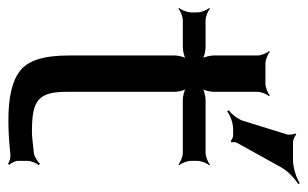

<svg xmlns="http://www.w3.org/2000/svg" viewBox="-166 -595 771 481"><g transform="rotate(90 219.5 -354.5)"><path d="M209 -136V-407C209 -416 205 -433 200 -438L198 -436C203 -431 220 -427 229 -427H362C371 -427 386 -421 391 -416L393 -418C388 -423 382 -438 382 -447V-464C382 -473 388 -488 393 -493L391 -495C386 -490 371 -484 362 -484H229C220 -484 203 -480 198 -475L200 -473C205 -478 209 -495 209 -504V-614C209 -623 215 -638 220 -643L218 -645C213 -640 198 -634 189 -634H138C129 -634 114 -640 109 -645L107 -643C112 -638 118 -623 118 -614V-504C118 -495 122 -478 127 -473L129 -475C124 -480 107 -484 98 -484H30C21 -484 6 -490 1 -495L-1 -493C4 -488 10 -473 10 -464V-447C10 -438 4 -423 -1 -418L1 -416C6 -421 21 -427 30 -427H98C107 -427 124 -431 129 -436L127 -438C122 -433 118 -416 118 -407V-141C118 -78 131 -38 157 -19C182 1 224 10 281 10C310 10 338 8 365 5C372 4 385 7 389 11L392 8C388 4 382 -7 382 -14V-38C382 -47 388 -61 393 -66L389 -69C385 -64 373 -56 364 -54C337 -51 319 -49 310 -49C233 -49 209 -62 209 -136ZM380 -703H335C329 -703 319 -708 316 -711L313 -709C316 -705 317 -694 316 -689L282 -579C278 -565 264 -548 255 -542L258 -538C266 -545 287 -553 301 -553H319C323 -553 331 -549 332 -547L336 -549C334 -551 335 -560 337 -563L398 -673C407 -690 428 -709 440 -716L438 -720C426 -712 400 -703 380 -703Z"/></g></svg>

Font: Gamestation Storm
Style: Regular
Weight: 400
Designer: Jonas Hecksher
Foundry: Jonas Hecksher, Playtypeª, e-types AS
Version: Version 1.003